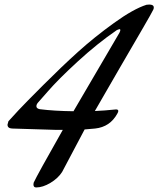

<svg xmlns="http://www.w3.org/2000/svg" viewBox="-20 -797 696 844"><path d="M496 -298Q464 -239 398 -232Q382 -230 352 -228L253 -41Q235 -13 201.5 7Q168 27 139 27Q127 27 127 14L128 6Q143 -27 256 -226H229L33 -232Q13 -233 13 -249L17 -264Q33 -282 61.5 -312.5Q90 -343 170.5 -423.5Q251 -504 323 -569Q395 -634 481 -696Q567 -758 624 -776Q630 -777 636 -777Q656 -777 656 -764Q656 -759 654 -755Q648 -742 608.5 -674Q569 -606 505 -496Q441 -386 397 -309Q419 -310 440 -311.5Q461 -313 473.5 -314.5Q486 -316 490 -316Q500 -316 500 -309Q500 -305 496 -298ZM505 -653Q509 -661 509 -665Q509 -669 505 -669L494 -665Q408 -606 321.5 -526.5Q235 -447 191 -396L147 -346Q140 -338 140 -330Q140 -320 155 -317Q218 -309 303 -308Z"/></svg>

Font: Aguafina Script
Style: Regular
Weight: 400
Designer: Angel Koziupa and Alejandro Paul
Foundry: Angel Koziupa and Alejandro Paul
Version: Version 1.000